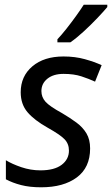

<svg xmlns="http://www.w3.org/2000/svg" viewBox="-20 -786 476 816"><path d="M155 10Q106 10 69.5 0.5Q33 -9 5 -24V-105Q31 -89 70.5 -75.5Q110 -62 152 -62Q211 -62 242 -85.5Q273 -109 273 -146Q273 -175 254 -194.5Q235 -214 183 -243Q126 -275 97 -309Q68 -343 68 -394Q68 -462 117.5 -504Q167 -546 250 -546Q299 -546 340.5 -534.5Q382 -523 412 -509L384 -439Q358 -451 326 -461.5Q294 -472 250 -472Q207 -472 181.5 -451.5Q156 -431 156 -399Q156 -373 173.5 -353.5Q191 -334 244 -305Q278 -285 305 -265Q332 -245 347.5 -219Q363 -193 363 -155Q363 -74 306.5 -32Q250 10 155 10ZM224 -619Q242 -638 262.5 -664Q283 -690 302.5 -717Q322 -744 336 -766H436V-756Q422 -739 394.5 -710Q367 -681 336 -652.5Q305 -624 279 -606H224Z"/></svg>

Font: Noto Sans
Style: Italic
Weight: 400
Italic angle: -12°
Designer: Monotype Design Team
Foundry: Monotype Imaging Inc.
Version: Version 2.013; ttfautohint (v1.8.4.7-5d5b)